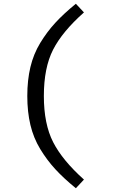

<svg xmlns="http://www.w3.org/2000/svg" viewBox="-20 -860 640 1020"><path d="M213 -350Q213 -201 262.5 -104.5Q312 -8 426 94L383 140Q318 87 273.5 38.5Q229 -10 193.5 -68.5Q158 -127 141.5 -196.5Q125 -266 125 -350Q125 -434 141.5 -503.5Q158 -573 193.5 -631.5Q229 -690 273.5 -738.5Q318 -787 383 -840L426 -794Q311 -692 262 -596Q213 -500 213 -350Z"/></svg>

Font: Fira Mono
Style: Regular
Weight: 400
Designer: Carrois Corporate & Edenspiekermann AG
Foundry: Carrois Corporate GbR & Edenspiekermann AG
Version: Version 3.206;PS 003.206;hotconv 1.0.70;makeotf.lib2.5.58329